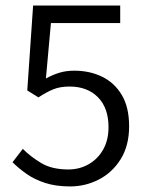

<svg xmlns="http://www.w3.org/2000/svg" viewBox="-20 -658 532 690"><path d="M232 12Q181 12 142.5 -0.5Q104 -13 75.5 -33Q47 -53 25 -75L62 -123Q91 -94 129 -71.5Q167 -49 226 -49Q266 -49 299 -68Q332 -87 351 -121Q370 -155 370 -201Q370 -270 332 -308.5Q294 -347 230 -347Q196 -347 171.5 -337Q147 -327 118 -308L78 -333L99 -638H412V-575H163L145 -376Q169 -389 193 -396.5Q217 -404 247 -404Q302 -404 346.5 -382.5Q391 -361 417.5 -317Q444 -273 444 -204Q444 -135 414 -86.5Q384 -38 335.5 -13Q287 12 232 12Z"/></svg>

Font: Assistant ExtraLight
Style: Regular
Weight: 400
Version: Version 3.000